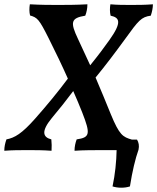

<svg xmlns="http://www.w3.org/2000/svg" viewBox="-38 -699 732 894"><path d="M664 -626C670 -643 674 -663 674 -679C637 -676 603 -676 570 -676C541 -676 508 -676 476 -679C473 -662 473 -643 477 -626C519 -617 531 -596 471 -512C446 -477 424 -447 382 -395L325 -518C288 -596 292 -615 359 -626C365 -641 369 -660 369 -679C315 -676 269 -676 230 -676C197 -676 154 -676 101 -679C98 -661 98 -643 102 -627C136 -617 144 -610 189 -520C221 -456 251 -394 278 -333C232 -271 179 -207 125 -146C64 -77 30 -57 -8 -50C-14 -33 -18 -16 -18 3C20 0 55 0 93 0C127 0 161 0 202 3C203 -16 203 -32 201 -50C161 -60 153 -88 203 -149C239 -192 271 -232 303 -275C318 -241 332 -208 345 -175C384 -75 381 -59 319 -50C313 -34 309 -16 309 3C347 0 404 0 445 0H505C504 53 498 113 486 169C511 177 543 177 567 169C578 99 592 40 607 -2C611 -20 608 -36 600 -49H576C534 -61 518 -70 478 -167C456 -222 432 -279 407 -338C453 -394 497 -452 545 -518C607 -604 620 -620 664 -626Z"/></svg>

Font: Vollkorn Semibold
Style: Italic
Weight: 600
Italic angle: -11°
Designer: Friedrich Althausen
Foundry: Friedrich Althausen
Version: Version 4.015;PS 004.015;hotconv 1.0.88;makeotf.lib2.5.64775